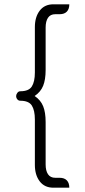

<svg xmlns="http://www.w3.org/2000/svg" viewBox="-20 -747 397 892"><path d="M142 19V-192Q142 -234 128 -256.5Q114 -279 74 -279Q66 -279 60.5 -285.5Q55 -292 55 -301Q55 -308 60.5 -315.5Q66 -323 74 -323Q114 -323 128 -345.5Q142 -368 142 -410V-621Q142 -668 164.5 -697.5Q187 -727 228 -727H302Q302 -705 290.5 -693Q279 -681 257 -681H237Q214 -681 203 -664.5Q192 -648 192 -619V-422Q192 -377 180.5 -348.5Q169 -320 141 -301Q169 -282 180.5 -253.5Q192 -225 192 -180V17Q192 46 203 62.5Q214 79 237 79H257Q279 79 290.5 91Q302 103 302 125H228Q187 125 164.5 95.5Q142 66 142 19Z"/></svg>

Font: K2D Thin
Style: Regular
Weight: 100
Designer: Katatrad Aksorn Co.,Ltd.
Foundry: Cadson Demak Co.,Ltd.
Version: Version 1.000; ttfautohint (v1.6)